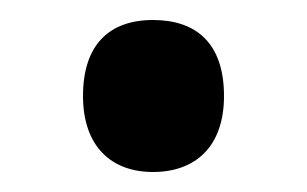

<svg xmlns="http://www.w3.org/2000/svg" viewBox="-20 -162 307 192"><path d="M63 -66C63 -16 91 10 133 10C175 10 204 -15 204 -66C204 -119 176 -142 133 -142C89 -142 63 -117 63 -66Z"/></svg>

Font: Noto Sans Sinhala UI Condensed SemiBold
Style: Regular
Weight: 600
Width: 3
Designer: Jelle Bosma - Monotype Design Team
Foundry: Monotype Imaging Inc.
Version: Version 2.006